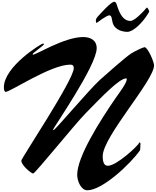

<svg xmlns="http://www.w3.org/2000/svg" viewBox="-20 -1989 1784 2198"><path d="M1232.4 -1813.5C1262.2 -1813.5 1260.3 -1759.3 1270 -1727.1C1296.9 -1639.2 1394.5 -1624.5 1438 -1624.5C1506.8 -1624.5 1610.4 -1730.5 1666.5 -1819.3C1675.8 -1834 1688 -1853 1688 -1854.5C1688 -1871.1 1668 -1903.3 1662.1 -1903.3C1659.2 -1903.3 1645.5 -1885.7 1631.8 -1870.1C1606.9 -1841.8 1516.6 -1749.5 1474.6 -1749.5C1391.6 -1749.5 1353.5 -1828.1 1325.2 -1909.2C1315.9 -1935.1 1311 -1968.8 1288.1 -1968.8C1252.4 -1968.8 1147.9 -1853 1092.8 -1792C1083.5 -1781.2 1077.1 -1765.1 1077.1 -1757.3C1077.1 -1749.5 1079.1 -1726.1 1085.9 -1726.1C1087.9 -1726.1 1198.2 -1813.5 1232.4 -1813.5ZM1578.1 -359.9C1556.6 -314.9 1313.5 -91.3 1215.8 -91.3C1178.2 -91.3 1155.8 -119.6 1155.8 -202.1C1156.7 -424.3 1743.7 -1066.9 1743.7 -1240.7C1743.7 -1278.3 1672.9 -1448.7 1634.3 -1448.7C1620.1 -1448.7 1526.9 -1405.8 1480.5 -1376C1415 -1334 1156.7 -1104.5 1123.5 -1074.2C994.6 -956.1 612.3 -500.5 594.2 -500.5C589.8 -500.5 587.9 -502 587.9 -504.9C587.9 -523.9 1086.9 -1237.3 1086.9 -1437C1086.9 -1532.7 1010.3 -1564.9 931.6 -1564.9C715.3 -1564.9 398.9 -1363.3 357.9 -1363.3C355 -1363.3 354 -1367.7 354 -1370.6C354 -1381.3 482.9 -1470.2 482.9 -1481.9C482.9 -1484.9 477.5 -1491.7 474.1 -1491.7C454.6 -1491.7 24.4 -1227.1 24.4 -989.7C24.4 -967.3 30.3 -937 43.9 -937C99.6 -937 560.5 -1249 784.2 -1249C811.5 -1249 824.7 -1237.8 824.7 -1208.5C823.7 -1074.2 224.1 -177.2 224.1 -150.4C224.1 -94.7 340.3 -2.4 359.4 -2.4C382.8 -2.4 827.1 -556.2 960.4 -692.4C1151.4 -887.7 1346.7 -1091.3 1423.8 -1091.3C1430.2 -1091.3 1431.2 -1086.4 1431.2 -1081.1C1431.2 -1038.1 1341.8 -920.9 1306.6 -870.6C1122.1 -602.5 863.8 -195.3 863.8 11.7C863.8 90.3 912.1 189.5 978.5 189.5C1154.3 189.5 1477.1 -116.7 1583.5 -269.5C1584.5 -271.5 1587.9 -316.9 1587.9 -341.3C1587.9 -354 1581.5 -359.9 1578.1 -359.9Z"/></svg>

Font: Bodega Script
Style: Medium
Weight: 500
Italic angle: 39.7°
Version: Version 001.000